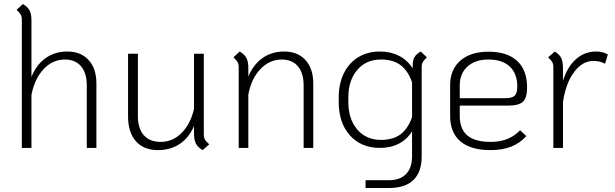

<svg xmlns="http://www.w3.org/2000/svg" viewBox="-20 -738 3070 958"><path d="M461 -322V0H413V-312Q413 -373 384.5 -407Q356 -441 304 -441Q243 -441 198 -393.5Q153 -346 137 -265V0H89V-640Q89 -655 83.5 -665Q78 -675 63 -689L94 -718Q118 -704 127.5 -686Q137 -668 137 -636V-354Q161 -415 207.5 -448Q254 -481 316 -481Q383 -481 422 -438.5Q461 -396 461 -322Z M1024 -18 991 11Q967 -3 957.5 -21.5Q948 -40 948 -72V-109Q923 -51 877 -20Q831 11 768 11Q697 11 658 -33.5Q619 -78 619 -157V-470H668V-159Q668 -97 697.5 -63.5Q727 -30 782 -30Q842 -30 886.5 -75Q931 -120 948 -195V-470H997V-68Q997 -52 1002.5 -42Q1008 -32 1024 -18Z M1543 -322V0H1495V-312Q1495 -373 1466.5 -407Q1438 -441 1386 -441Q1325 -441 1279.5 -393.5Q1234 -346 1219 -266V0H1171V-403Q1171 -418 1165.5 -428Q1160 -438 1145 -452L1176 -481Q1200 -467 1209.5 -449Q1219 -431 1219 -399V-356Q1244 -416 1290 -448.5Q1336 -481 1398 -481Q1465 -481 1504 -438.5Q1543 -396 1543 -322Z M2110 -452Q2095 -438 2089.5 -428Q2084 -418 2084 -403V42Q2084 120 2043 160Q2002 200 1921 200H1804V161H1921Q1977 161 2006.5 130Q2036 99 2036 41V-83Q2012 -43 1970.5 -21.5Q1929 0 1876 0Q1782 0 1726 -62.5Q1670 -125 1670 -230V-251Q1670 -320 1695.5 -372Q1721 -424 1767.5 -452.5Q1814 -481 1876 -481Q1929 -481 1971 -459.5Q2013 -438 2039 -397V-408Q2039 -435 2047 -451Q2055 -467 2079 -481ZM2036 -154V-327Q2017 -383 1980 -412Q1943 -441 1880 -441Q1807 -441 1762.5 -389Q1718 -337 1718 -251V-230Q1718 -144 1762.5 -92Q1807 -40 1880 -40Q1943 -40 1980 -69Q2017 -98 2036 -154Z M2575 -88 2606 -59Q2575 -24 2531 -6.5Q2487 11 2427 11Q2329 11 2277.5 -32.5Q2226 -76 2226 -159V-314Q2226 -391 2277 -435.5Q2328 -480 2417 -480Q2511 -480 2560.5 -434Q2610 -388 2610 -302Q2610 -250 2589.5 -230.5Q2569 -211 2514 -211H2274V-159Q2274 -94 2312 -62Q2350 -30 2429 -30Q2520 -30 2575 -88ZM2274 -312V-248H2500Q2535 -248 2548 -260.5Q2561 -273 2561 -306Q2561 -371 2523.5 -406Q2486 -441 2417 -441Q2351 -441 2312.5 -406Q2274 -371 2274 -312Z M3013 -466 2999 -420Q2973 -434 2941 -434Q2886 -434 2844.5 -378.5Q2803 -323 2789 -229V0H2741V-403Q2741 -418 2735.5 -428Q2730 -438 2715 -452L2748 -481Q2771 -467 2780 -449Q2789 -431 2789 -399V-335Q2811 -405 2854 -443Q2897 -481 2955 -481Q2989 -481 3013 -466Z"/></svg>

Font: KoHo Light
Style: Regular
Weight: 300
Version: Version 1.000; ttfautohint (v1.6)